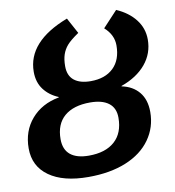

<svg xmlns="http://www.w3.org/2000/svg" viewBox="-79 -761 766 841"><g transform="rotate(-10 303.5 -340.0)"><path d="M247.6 9.8Q135.7 9.8 73.2 -34.7Q10.7 -79.1 10.7 -158.7Q10.7 -235.8 56.4 -288.8Q102.1 -341.8 179.2 -356L179.7 -357.9Q139.2 -374.5 115 -406.5Q90.8 -438.5 90.8 -484.9Q90.8 -619.6 274.4 -689.9L312.5 -619.6Q274.9 -593.8 260 -576.4Q245.1 -559.1 237.8 -537.6Q230.5 -516.1 230.5 -485.4Q230.5 -443.4 256.6 -422.6Q282.7 -401.9 330.1 -401.9Q394.5 -401.9 431.2 -437.3Q467.8 -472.7 467.8 -537.1Q467.8 -584 427.7 -619.6L493.2 -689.9Q546.9 -666.5 577.1 -627.4Q607.4 -588.4 607.4 -538.6Q607.4 -476.6 568.4 -429.7Q529.3 -382.8 459 -357.9L458.5 -356Q507.3 -346.2 535.2 -312.5Q563 -278.8 563 -224.1Q563 -155.8 524.7 -102.1Q486.3 -48.3 415.3 -19.3Q344.2 9.8 247.6 9.8ZM265.6 -82Q339.8 -82 380.6 -118.7Q421.4 -155.3 421.4 -223.6Q421.4 -266.6 392.6 -288.6Q363.8 -310.5 310.1 -310.5Q236.3 -310.5 195.8 -275.9Q155.3 -241.2 155.3 -174.3Q155.3 -128.4 183.3 -105.2Q211.4 -82 265.6 -82Z"/></g></svg>

Font: Cousine
Style: Bold Italic
Weight: 700
Italic angle: -12°
Monospace: yes
Designer: Steve Matteson
Foundry: Ascender Corporation
Version: Version 1.20